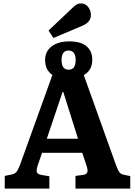

<svg xmlns="http://www.w3.org/2000/svg" viewBox="-20 -1112 796 1132"><path d="M295 -888 266 -932 409 -1067Q423 -1081 434 -1086.5Q445 -1092 456 -1092Q484 -1092 500 -1070.5Q516 -1049 516 -1024Q516 -980 463 -959ZM8 0V-75L48 -83Q67 -87 76.5 -98Q86 -109 97 -137L289 -670Q246 -699 246 -758Q246 -809 284.5 -838.5Q323 -868 388 -868Q456 -868 490 -839.5Q524 -811 524 -759Q524 -698 474 -669L666 -133Q677 -105 685 -95Q693 -85 713 -81L748 -74V0H425V-75L472 -81Q490 -84 494.5 -96Q499 -108 491 -132L465 -211H228L202 -136Q195 -115 196.5 -100Q198 -85 227 -80L271 -73V0ZM385 -701Q426 -701 426 -758Q426 -814 384 -814Q343 -814 343 -758Q343 -701 385 -701ZM256 -294H440L353 -570H349Z"/></svg>

Font: Literata
Style: Bold
Weight: 700
Designer: Latin by Veronika Burian and Jose Scaglione. Greek by Irene Vlachou. Cyrillic by Vera Evstafieva.
Foundry: TypeTogether
Version: Version 3.103; ttfautohint (v1.8.4.7-5d5b);gftools[0.9.29]